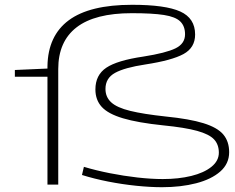

<svg xmlns="http://www.w3.org/2000/svg" viewBox="-20 -770 982 801"><path d="M178 0V-450H42V-478L178 -484V-494Q180 -621 267 -685.5Q354 -750 531 -750Q670 -750 732 -722Q794 -694 794 -626Q794 -571 745.5 -544.5Q697 -518 586 -501Q500 -488 460 -466Q420 -444 420 -399Q420 -365 444 -343Q468 -321 523 -307.5Q578 -294 671 -284Q771 -274 829 -256Q887 -238 911.5 -209Q936 -180 936 -135Q936 -87 899 -54.5Q862 -22 798.5 -5.5Q735 11 656 11Q607 11 548.5 5Q490 -1 431.5 -12.5Q373 -24 322 -40L330 -74Q380 -59 438 -47.5Q496 -36 553.5 -29.5Q611 -23 659 -23Q725 -23 778 -36Q831 -49 862 -74Q893 -99 893 -133Q893 -167 873 -188.5Q853 -210 802.5 -224Q752 -238 661 -247Q555 -258 493 -276.5Q431 -295 404.5 -324Q378 -353 378 -397Q378 -457 423.5 -487.5Q469 -518 578 -534Q673 -549 712.5 -568.5Q752 -588 752 -627Q752 -661 732 -680.5Q712 -700 664 -707.5Q616 -715 530 -715Q376 -715 299.5 -656Q223 -597 223 -482V0Z"/></svg>

Font: Georama ExtraExtended ExtraLight
Style: Regular
Weight: 200
Width: 8
Designer: Jean-Baptiste Levee
Foundry: Production Type
Version: Version 1.000